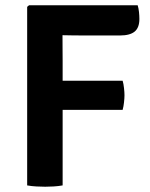

<svg xmlns="http://www.w3.org/2000/svg" viewBox="-20 -703 568 728"><path d="M217.5 0Q200.5 3 183.2 4Q166 5 151.5 5Q136.5 5 118 4Q99.5 3 83 0V-677L90 -683H502Q505.5 -672 507 -657.5Q508.5 -643 508.5 -631Q508.5 -598 490.5 -583.2Q472.5 -568.5 435 -568.5H299.5Q277 -568.5 256.5 -568.8Q236 -569 217 -569.5Q217 -544.5 217.2 -520Q217.5 -495.5 217.5 -472V-397Q234.5 -397 248 -397H445Q448.5 -385 450.2 -369Q452 -353 452 -342Q452 -330.5 450.2 -314.8Q448.5 -299 445 -286.5H248Q234.5 -286.5 217.5 -286.5Z"/></svg>

Font: Signika SC SemiBold
Style: Regular
Weight: 600
Designer: Anna Giedryś
Foundry: Anna Giedryś
Version: Version 2.000; ttfautohint (v1.8.3) -l 8 -r 50 -G 200 -x 9 -